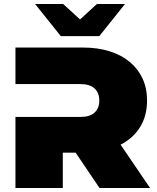

<svg xmlns="http://www.w3.org/2000/svg" viewBox="-20 -937 785 957"><path d="M728 0H476L357 -176H293V0H57V-354H379Q428 -354 451.5 -376Q475 -398 475 -436Q475 -474 451.5 -496Q428 -518 379 -518H57V-700H394Q467 -700 526 -681.5Q585 -663 626.5 -628.5Q668 -594 690.5 -545.5Q713 -497 713 -436Q713 -360 678.5 -304Q644 -248 581 -216ZM475 -757H283L155 -917H295L379 -840L463 -917H603Z"/></svg>

Font: Montserrat-Alt1 Black
Style: Regular
Weight: 900
Designer: Differentunic
Foundry: Differentunic
Version: Version 7.222